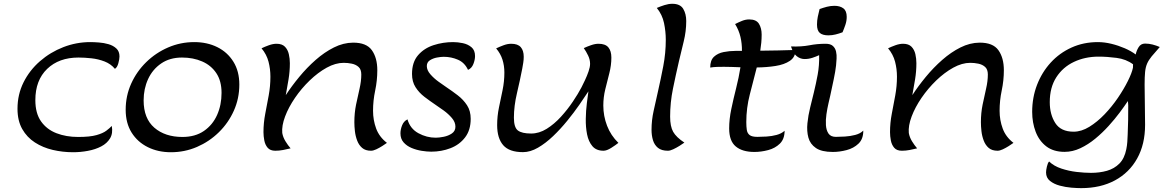

<svg xmlns="http://www.w3.org/2000/svg" viewBox="-20 -789 6139 1013"><path d="M365.7 14.2Q311 14.2 258.5 2Q206.1 -10.3 164.1 -37.4Q122.1 -64.5 97.2 -108.4Q72.3 -152.3 72.3 -215.3Q72.3 -290.5 104.2 -354.5Q136.2 -418.5 190.9 -466.1Q245.6 -513.7 314.2 -540.3Q382.8 -566.9 456.5 -566.9Q475.6 -566.9 501.7 -564.9Q527.8 -563 552.5 -555.9Q577.1 -548.8 593.8 -533.4Q610.4 -518.1 610.4 -491.2Q610.4 -477.5 604.5 -455.6Q598.6 -433.6 586.4 -425.8Q564.5 -452.1 531.5 -464.8Q498.5 -477.5 462.4 -481.4Q426.3 -485.4 394 -485.4Q291 -485.4 228.8 -425.5Q166.5 -365.7 166.5 -260.7Q166.5 -191.4 196.5 -148.7Q226.6 -106 277.8 -86.2Q329.1 -66.4 392.1 -66.4Q454.6 -66.4 489 -76.2Q523.4 -85.9 541 -99.4Q558.6 -112.8 569.8 -124.5Q576.7 -85.9 560.8 -59.3Q544.9 -32.7 514.2 -16.6Q483.4 -0.5 444.3 6.8Q405.3 14.2 365.7 14.2Z M881.8 14.2Q814 14.2 759.8 -12.7Q705.6 -39.6 674.3 -89.6Q643.1 -139.6 643.1 -210Q643.1 -283.2 672.1 -347.7Q701.2 -412.1 751.7 -461.4Q802.2 -510.7 867.4 -538.8Q932.6 -566.9 1004.9 -566.9Q1072.8 -566.9 1126.5 -540.3Q1180.2 -513.7 1211.4 -463.4Q1242.7 -413.1 1242.7 -342.8Q1242.7 -269.5 1213.9 -205.1Q1185.1 -140.6 1134.8 -91.3Q1084.5 -42 1019.5 -13.9Q954.6 14.2 881.8 14.2ZM942.4 -66.4Q1009.8 -66.4 1055.9 -98.1Q1102.1 -129.9 1125.5 -182.6Q1148.9 -235.4 1148.9 -298.8Q1148.9 -361.8 1121.3 -403.1Q1093.8 -444.3 1046.6 -464.8Q999.5 -485.4 940.4 -485.4Q876 -485.4 830.6 -454.3Q785.2 -423.3 761.5 -372.1Q737.8 -320.8 737.8 -259.3Q737.8 -164.1 794.4 -115.2Q851.1 -66.4 942.4 -66.4Z M1509.3 -455.6Q1509.3 -412.6 1502.4 -370.8Q1495.6 -329.1 1487.8 -287.1Q1519 -335 1559.1 -383.5Q1599.1 -432.1 1645.5 -472.9Q1691.9 -513.7 1741.7 -538.6Q1791.5 -563.5 1842.3 -564Q1913.1 -564.5 1941.9 -524.2Q1970.7 -483.9 1970.7 -418.5Q1970.7 -364.7 1959.5 -311.5Q1948.2 -258.3 1948.2 -204.6Q1948.2 -155.3 1964.6 -110.8Q1981 -66.4 2021.5 -35.2Q2012.2 -28.3 1996.8 -18.6Q1981.4 -8.8 1965.3 -1.2Q1949.2 6.3 1937.5 6.3Q1908.2 6.3 1890.9 -8.5Q1873.5 -23.4 1864.5 -47.1Q1855.5 -70.8 1852.5 -96.7Q1849.6 -122.6 1849.6 -144.5Q1849.6 -192.9 1858.6 -237.1Q1867.7 -281.2 1877 -321Q1886.2 -360.8 1886.2 -396Q1886.2 -422.9 1871.8 -435.8Q1857.4 -448.7 1835.9 -453.1Q1814.5 -457.5 1793.5 -457.5Q1750 -457.5 1703.6 -431.9Q1657.2 -406.2 1613.8 -364.3Q1570.3 -322.3 1536.4 -272.7Q1502.4 -223.1 1484.1 -174.3Q1465.8 -125.5 1469.2 -87.4Q1473.1 -64.9 1486.1 -43.7Q1499 -22.5 1513.2 -6.3Q1493.7 -1.5 1473.4 2.4Q1453.1 6.3 1432.6 6.3Q1405.8 6.3 1392.3 -9.3Q1378.9 -24.9 1374.5 -47.9Q1370.1 -70.8 1370.1 -91.8Q1370.1 -140.1 1379.4 -188.5Q1388.7 -236.8 1397.7 -285.6Q1406.7 -334.5 1406.7 -384.3Q1406.7 -425.3 1396.7 -463.6Q1386.7 -502 1359.9 -534.2Q1377 -542.5 1398.7 -550.3Q1420.4 -558.1 1439 -558.1Q1468.3 -558.1 1483.4 -542.5Q1498.5 -526.9 1503.9 -503.2Q1509.3 -479.5 1509.3 -455.6Z M2255.4 11.2Q2232.9 11.2 2205.1 6.8Q2177.2 2.4 2151.6 -8.3Q2126 -19 2109.4 -37.8Q2092.8 -56.6 2092.8 -85.4Q2092.8 -106 2101.6 -127.9Q2110.4 -149.9 2129.9 -159.2Q2144 -109.9 2187.5 -86.2Q2231 -62.5 2278.8 -62.5Q2296.9 -62.5 2321.3 -67.4Q2345.7 -72.3 2364.3 -85Q2382.8 -97.7 2382.8 -120.6Q2382.8 -144.5 2364.3 -166.3Q2345.7 -188 2321.3 -205.8Q2296.9 -223.6 2278.8 -235.4Q2248.5 -255.9 2219.7 -277.8Q2190.9 -299.8 2172.4 -328.9Q2153.8 -357.9 2153.8 -398.9Q2153.8 -460.9 2185.8 -497.8Q2217.8 -534.7 2267.6 -550.8Q2317.4 -566.9 2370.6 -566.9Q2395 -566.9 2421.9 -561.3Q2448.7 -555.7 2467.5 -539.8Q2486.3 -523.9 2486.3 -493.2Q2486.3 -473.6 2477.5 -451.2Q2468.8 -428.7 2449.2 -420.4Q2431.6 -458.5 2396.2 -473.9Q2360.8 -489.3 2321.3 -489.3Q2306.2 -489.3 2285.2 -485.4Q2264.2 -481.4 2248 -470.9Q2231.9 -460.4 2231.9 -440.4Q2231.9 -418.5 2250.7 -397Q2269.5 -375.5 2293.9 -357.9Q2318.4 -340.3 2335 -329.1Q2365.7 -308.6 2395.3 -285.9Q2424.8 -263.2 2444.1 -233.6Q2463.4 -204.1 2463.4 -162.1Q2463.4 -102.5 2433.8 -64Q2404.3 -25.4 2356.7 -7.1Q2309.1 11.2 2255.4 11.2Z M2739.3 13.7Q2667 13.7 2635 -22.9Q2603 -59.6 2603 -128.9Q2603 -175.8 2612.5 -221.7Q2622.1 -267.6 2631.6 -313.5Q2641.1 -359.4 2641.1 -406.2Q2641.1 -442.4 2631.1 -474.1Q2621.1 -505.9 2597.7 -533.7Q2614.7 -542 2636.2 -550Q2657.7 -558.1 2677.2 -558.1Q2711.9 -558.1 2727.5 -540.3Q2743.2 -522.5 2743.2 -489.3Q2743.2 -473.6 2740.7 -458Q2738.3 -442.4 2735.4 -426.8Q2723.6 -365.7 2707.5 -297.6Q2691.4 -229.5 2691.4 -168Q2691.4 -116.7 2712.4 -100.6Q2733.4 -84.5 2782.2 -84.5Q2824.7 -84.5 2864.5 -109.4Q2904.3 -134.3 2939.5 -172.9Q2974.6 -211.4 3002.4 -252.9Q3030.3 -294.4 3047.9 -328.1Q3055.7 -343.3 3066.4 -366Q3077.1 -388.7 3085.2 -412.1Q3093.3 -435.5 3093.3 -452.1Q3093.3 -474.6 3083 -495.8Q3072.8 -517.1 3060.1 -535.2Q3076.7 -543 3098.1 -550.5Q3119.6 -558.1 3137.7 -558.1Q3173.8 -558.1 3189.7 -539.1Q3205.6 -520 3205.6 -485.4Q3205.6 -444.3 3194.8 -402.6Q3184.1 -360.8 3173.6 -318.4Q3163.1 -275.9 3163.1 -232.4Q3163.1 -176.8 3182.9 -125.5Q3202.6 -74.2 3242.7 -35.2Q3229.5 -24.4 3205.3 -9Q3181.2 6.3 3164.1 6.3Q3126 6.3 3105.5 -17.8Q3085 -42 3077.4 -80.3Q3069.8 -118.7 3070.6 -161.9Q3071.3 -205.1 3076.2 -243.9Q3081.1 -282.7 3084.5 -307.1Q3065.4 -277.8 3036.9 -236.6Q3008.3 -195.3 2972.9 -151.9Q2937.5 -108.4 2898.2 -70.8Q2858.9 -33.2 2818.4 -9.8Q2777.8 13.7 2739.3 13.7Z M3503.9 6.3Q3470.2 6.3 3451.4 -9Q3432.6 -24.4 3425 -49.6Q3417.5 -74.7 3417.5 -104Q3417.5 -154.8 3428.7 -204.6Q3439.9 -254.4 3450.7 -303.2Q3466.3 -371.6 3479.5 -440.4Q3492.7 -509.3 3492.7 -579.1Q3492.7 -623 3483.4 -667.5Q3474.1 -711.9 3445.3 -747.1Q3463.4 -754.9 3485.4 -762Q3507.3 -769 3526.9 -769Q3568.8 -769 3584.7 -742.4Q3600.6 -715.8 3600.6 -678.2Q3600.6 -624 3587.4 -570.8Q3574.2 -517.6 3562 -465.3Q3545.4 -393.6 3530.5 -320.8Q3515.6 -248 3515.6 -173.8Q3515.6 -122.1 3531.7 -93.5Q3547.9 -64.9 3590.8 -36.6Q3581.5 -29.8 3565.2 -19.5Q3548.8 -9.3 3532.2 -1.5Q3515.6 6.3 3503.9 6.3Z M3860.8 -520.5Q3877.9 -520.5 3894.5 -520.5Q3895 -558.6 3886.7 -594.2Q3878.4 -629.9 3858.4 -662.1Q3875.5 -670.9 3894.5 -678.7Q3913.6 -686.5 3933.1 -686.5Q3970.2 -686.5 3984.4 -663.3Q3998.5 -640.1 3998.5 -606.9Q3998.5 -585.4 3996.6 -564Q3994.6 -542.5 3991.2 -521.5Q4037.6 -522 4084.2 -522.9Q4130.9 -523.9 4177.2 -525.4Q4176.8 -487.8 4147.5 -468Q4118.2 -448.2 4071.5 -440.9Q4024.9 -433.6 3972.7 -433.1Q3954.6 -361.8 3936 -290.5Q3917.5 -219.2 3917.5 -145Q3917.5 -121.1 3920.2 -103.5Q3922.9 -85.9 3935.1 -76.4Q3947.3 -66.9 3976.1 -66.9Q3997.6 -66.9 4024.7 -68.6Q4051.8 -70.3 4077.4 -77.1Q4103 -84 4119.6 -99.1Q4119.6 -55.7 4094.7 -31.2Q4069.8 -6.8 4033 2.9Q3996.1 12.7 3960 12.7Q3896.5 12.7 3861.8 -16.4Q3827.1 -45.4 3827.1 -111.3Q3827.1 -160.2 3838.4 -213.9Q3849.6 -267.6 3863.8 -323.5Q3877.9 -379.4 3886.7 -434.1Q3862.8 -435.1 3840.3 -435.8Q3817.9 -436.5 3799.3 -436.5Q3781.2 -436.5 3763.2 -436Q3745.1 -435.5 3727.1 -432.6Q3727.1 -471.2 3747.1 -489.7Q3767.1 -508.3 3798.1 -514.4Q3829.1 -520.5 3860.8 -520.5Z M4301.8 -498Q4286.6 -490.7 4265.9 -483.9Q4245.1 -477.1 4223.4 -477.5Q4201.7 -478 4183.1 -492.9Q4164.6 -507.8 4153.3 -543.9Q4209 -542 4250 -550Q4291 -558.1 4335.9 -558.1Q4361.8 -558.1 4374.5 -546.4Q4387.2 -534.7 4391.1 -516.8Q4395 -499 4393.8 -479.5Q4392.6 -460 4391.1 -443.8Q4387.7 -412.6 4378.7 -370.1Q4369.6 -327.6 4360.4 -284.2Q4356.9 -269 4350.8 -242.7Q4344.7 -216.3 4340.3 -186.3Q4335.9 -156.2 4337.6 -128.9Q4339.4 -101.6 4351.3 -84.2Q4363.3 -66.9 4390.1 -66.9Q4410.2 -66.9 4438 -68.6Q4465.8 -70.3 4492.2 -77.1Q4518.6 -84 4533.7 -99.1L4534.7 -100.1V-98.6Q4534.7 -55.2 4509.3 -31Q4483.9 -6.8 4446.8 2.9Q4409.7 12.7 4374 12.7Q4314.9 12.7 4284.7 -8.1Q4254.4 -28.8 4245.1 -63Q4235.8 -97.2 4240 -138.7Q4244.1 -180.2 4254.6 -222.4Q4265.1 -264.6 4273.9 -300.8Q4285.2 -347.2 4294.2 -395.8Q4303.2 -444.3 4301.8 -498ZM4350.6 -602.5Q4320.3 -602.5 4305.4 -615.2Q4290.5 -627.9 4290.5 -659.2Q4290.5 -680.2 4294.7 -700.7Q4298.8 -721.2 4304.2 -741.2Q4322.8 -748 4342.5 -753.2Q4362.3 -758.3 4382.3 -758.3Q4411.6 -758.3 4429.4 -745.1Q4447.3 -731.9 4447.3 -700.2Q4447.3 -678.7 4440.4 -658.4Q4433.6 -638.2 4425.3 -618.7Q4407.2 -611.8 4388.7 -607.2Q4370.1 -602.5 4350.6 -602.5Z M4814.9 -455.6Q4814.9 -412.6 4808.1 -370.8Q4801.3 -329.1 4793.5 -287.1Q4824.7 -335 4864.7 -383.5Q4904.8 -432.1 4951.2 -472.9Q4997.6 -513.7 5047.4 -538.6Q5097.2 -563.5 5147.9 -564Q5218.8 -564.5 5247.6 -524.2Q5276.4 -483.9 5276.4 -418.5Q5276.4 -364.7 5265.1 -311.5Q5253.9 -258.3 5253.9 -204.6Q5253.9 -155.3 5270.3 -110.8Q5286.6 -66.4 5327.1 -35.2Q5317.9 -28.3 5302.5 -18.6Q5287.1 -8.8 5271 -1.2Q5254.9 6.3 5243.2 6.3Q5213.9 6.3 5196.5 -8.5Q5179.2 -23.4 5170.2 -47.1Q5161.1 -70.8 5158.2 -96.7Q5155.3 -122.6 5155.3 -144.5Q5155.3 -192.9 5164.3 -237.1Q5173.3 -281.2 5182.6 -321Q5191.9 -360.8 5191.9 -396Q5191.9 -422.9 5177.5 -435.8Q5163.1 -448.7 5141.6 -453.1Q5120.1 -457.5 5099.1 -457.5Q5055.7 -457.5 5009.3 -431.9Q4962.9 -406.2 4919.4 -364.3Q4876 -322.3 4842 -272.7Q4808.1 -223.1 4789.8 -174.3Q4771.5 -125.5 4774.9 -87.4Q4778.8 -64.9 4791.7 -43.7Q4804.7 -22.5 4818.8 -6.3Q4799.3 -1.5 4779.1 2.4Q4758.8 6.3 4738.3 6.3Q4711.4 6.3 4698 -9.3Q4684.6 -24.9 4680.2 -47.9Q4675.8 -70.8 4675.8 -91.8Q4675.8 -140.1 4685.1 -188.5Q4694.3 -236.8 4703.4 -285.6Q4712.4 -334.5 4712.4 -384.3Q4712.4 -425.3 4702.4 -463.6Q4692.4 -502 4665.5 -534.2Q4682.6 -542.5 4704.3 -550.3Q4726.1 -558.1 4744.6 -558.1Q4773.9 -558.1 4789.1 -542.5Q4804.2 -526.9 4809.6 -503.2Q4814.9 -479.5 4814.9 -455.6Z M5684.1 203.6Q5664.1 203.6 5633.1 201.2Q5602.1 198.7 5571.3 190.4Q5540.5 182.1 5519.8 165.5Q5499 148.9 5499 120.6Q5499 109.4 5503.4 90.1Q5507.8 70.8 5515.1 63Q5540.5 87.4 5579.6 100.3Q5618.7 113.3 5660.6 118.2Q5702.6 123 5736.3 123Q5781.7 123 5820.3 112.1Q5858.9 101.1 5885.7 74.2Q5912.6 47.4 5922.4 -1.5Q5926.3 -20.5 5927.7 -40Q5929.2 -59.6 5929.7 -79.1Q5931.6 -117.2 5932.1 -155.5Q5932.6 -193.8 5932.6 -231.9Q5932.6 -237.8 5931.9 -243.9Q5931.2 -250 5930.7 -255.9Q5913.6 -230 5887.7 -195.3Q5861.8 -160.6 5829.1 -124.5Q5796.4 -88.4 5758.8 -57.4Q5721.2 -26.4 5680.2 -7.1Q5639.2 12.2 5596.7 12.2Q5538.1 12.2 5500.2 -16.8Q5462.4 -45.9 5444.1 -94Q5425.8 -142.1 5425.8 -198.7Q5425.8 -274.4 5451.4 -341.1Q5477.1 -407.7 5523.4 -458.5Q5569.8 -509.3 5633.3 -538.1Q5696.8 -566.9 5772.5 -566.9Q5806.6 -566.9 5843.8 -557.9Q5880.9 -548.8 5914.6 -534.2Q5948.2 -519.5 5972.2 -501.5V-502Q5975.6 -520.5 5987.3 -539.8Q5999 -559.1 6021.5 -559.1Q6041.5 -559.1 6061.3 -554Q6081.1 -548.8 6099.1 -541Q6072.3 -511.2 6056.2 -491.5Q6040 -471.7 6032 -452.9Q6023.9 -434.1 6021.5 -408.7Q6019 -383.3 6019 -342.3Q6019 -289.1 6020.3 -236.3Q6021.5 -183.6 6021.5 -130.4Q6021.5 -27.8 5979.7 47.1Q5938 122.1 5862.3 162.8Q5786.6 203.6 5684.1 203.6ZM5518.6 -250Q5518.6 -185.1 5547.9 -139.6Q5577.1 -94.2 5644.5 -94.2Q5685.5 -94.2 5727.3 -119.9Q5769 -145.5 5807.9 -186Q5846.7 -226.6 5878.2 -272.9Q5909.7 -319.3 5930.7 -361.6Q5951.7 -403.8 5957.5 -431.6Q5958 -442.4 5958 -449.7Q5921.4 -477.1 5871.1 -483.6Q5820.8 -490.2 5776.4 -490.2Q5705.1 -490.2 5646.5 -462.6Q5587.9 -435.1 5553.2 -381.3Q5518.6 -327.6 5518.6 -250Z"/></svg>

Font: Lumanosimo
Style: Regular
Weight: 400
Designer: The DocRepair Project, Eduardo Rodriguez Tunni
Foundry: Google
Version: Version 1.010